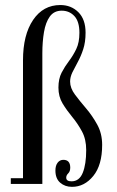

<svg xmlns="http://www.w3.org/2000/svg" viewBox="-20 -732 464 764"><path d="M266.5 11.5Q238.5 11.5 219.5 -5Q200.5 -21.5 200.5 -53.5Q200.5 -73 209.2 -84.5Q218 -96 232 -96Q259.5 -96 259.5 -65Q259.5 -50 251.5 -42.2Q243.5 -34.5 243.5 -25Q243.5 -10.5 264.5 -10.5Q295.5 -10.5 309.2 -44.2Q323 -78 323 -135Q323 -178 306.2 -209Q289.5 -240 267.8 -266.2Q246 -292.5 229.2 -320Q212.5 -347.5 212.5 -383.5Q212.5 -418.5 225.2 -443Q238 -467.5 254.5 -489.2Q271 -511 283.5 -537Q296 -563 296 -601.5Q296 -646.5 276 -668Q256 -689.5 225.5 -689.5Q195 -689.5 178.2 -666.2Q161.5 -643 155 -604.2Q148.5 -565.5 148.5 -520V0H23V-23H71.5V-492Q71.5 -593.5 111.8 -652.8Q152 -712 220 -712Q263 -712 291.8 -683.5Q320.5 -655 320.5 -602Q320.5 -564.5 311.2 -536.2Q302 -508 289.8 -485.8Q277.5 -463.5 268.2 -444.5Q259 -425.5 259 -407.5Q259 -381.5 278.2 -355.8Q297.5 -330 322.5 -300.8Q347.5 -271.5 367 -236Q386.5 -200.5 386.5 -155.5Q386.5 -75 351.2 -31.8Q316 11.5 266.5 11.5Z"/></svg>

Font: Imbue 50pt
Style: Regular
Weight: 400
Designer: Tyler Finck
Foundry: Etcetera Type Company
Version: Version 1.102; ttfautohint (v1.8.3)